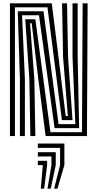

<svg xmlns="http://www.w3.org/2000/svg" viewBox="-20 -820 588 1157"><path d="M40 0V-800H292L332.5 -476.2L376 -120H389L360 -477L354 -800H384L390 -477L417 -96H353L266 -776H70V0ZM100 0V-343.2L87 -752H242L333 -72H434L417 -477V-800H448V-477L457 -48H309L215 -728H113L130 -343.2V0ZM163 0 157 -343.2 132 -704H193L284 -23.2H474L478 -800H508L504 0H255L210.8 -344L171 -680H161L187 -343.2L193 0ZM306 317 342 175V71H208V45H368V175L326 317ZM266 317 290 175V123H208V97H316V175L286 317ZM226 317 238 175H208V149H264V175L246 317Z"/></svg>

Font: Big Shoulders Inline Display Black
Style: Regular
Weight: 900
Designer: Patric King
Foundry: XO Type Co
Version: Version 1.000